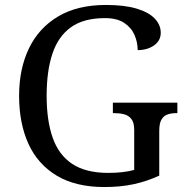

<svg xmlns="http://www.w3.org/2000/svg" viewBox="-20 -744 754 774"><path d="M401 10Q285 10 208.5 -36Q132 -82 94.5 -164.5Q57 -247 57 -358Q57 -466 96.5 -548.5Q136 -631 214 -677.5Q292 -724 407 -724Q481 -724 530 -709.5Q579 -695 603.5 -669.5Q628 -644 628 -612Q628 -580 601 -561Q574 -542 535 -542Q535 -573 522.5 -602.5Q510 -632 481 -651.5Q452 -671 403 -671Q318 -671 266.5 -634.5Q215 -598 191.5 -528Q168 -458 168 -358Q168 -258 192.5 -188.5Q217 -119 271.5 -83Q326 -47 417 -47Q446 -47 473 -50Q500 -53 521 -59V-220Q521 -250 509.5 -264.5Q498 -279 479.5 -283.5Q461 -288 439 -288H435V-330H695V-288H691Q672 -288 656.5 -283Q641 -278 631.5 -263Q622 -248 622 -216V-36Q572 -13 519 -1.5Q466 10 401 10Z"/></svg>

Font: Noto Serif Thai
Style: Regular
Weight: 400
Designer: Monotype Design Team
Foundry: Monotype Imaging Inc.
Version: Version 2.001